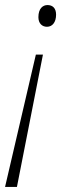

<svg xmlns="http://www.w3.org/2000/svg" viewBox="-26 -561 282 760"><path d="M160 -455C182 -455 196 -474 196 -503C196 -529 182 -541 162 -541C144 -541 126 -528 126 -493C126 -468 141 -455 160 -455ZM-6 179H41L144 -345H116Z"/></svg>

Font: Noto Serif Condensed ExtraLight
Style: Italic
Weight: 200
Width: 3
Italic angle: -12°
Designer: Monotype Design Team
Foundry: Monotype Imaging Inc.
Version: Version 2.013